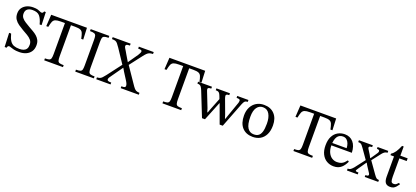

<svg xmlns="http://www.w3.org/2000/svg" viewBox="42 -1722 6046 2791"><g transform="rotate(20 3065.0 -327.0)"><path d="M75 15H44L35 -201H66Q84 -132 108 -95.5Q132 -59 167.5 -45.5Q203 -32 254 -32Q292 -32 319 -42.5Q346 -53 361 -76.5Q376 -100 376 -138Q376 -182 351.5 -211Q327 -240 289 -262.5Q251 -285 210 -308Q170 -331 133 -357Q96 -383 72.5 -419Q49 -455 49 -507Q49 -560 75 -595.5Q101 -631 144 -650Q187 -669 239 -669Q285 -669 310 -661.5Q335 -654 349.5 -646Q364 -638 376 -638Q388 -638 395.5 -644.5Q403 -651 407 -667H433L440 -467H410Q389 -550 354 -590Q319 -630 243 -629Q192 -629 164 -605.5Q136 -582 136 -535Q136 -498 157 -471.5Q178 -445 212 -424Q246 -403 283 -381Q316 -362 349.5 -343Q383 -324 410.5 -300Q438 -276 454.5 -244Q471 -212 471 -167Q471 -109 444.5 -69Q418 -29 372 -8.5Q326 12 268 12Q216 12 183.5 4.5Q151 -3 132.5 -10.5Q114 -18 102 -18Q92 -18 84 -9Q76 0 75 15Z M941 0H651V-30Q693 -30 714 -36.5Q735 -43 742 -64.5Q749 -86 749 -131V-612H685Q630 -612 602.5 -601Q575 -590 563 -561Q551 -532 540 -477H509L520 -657H1073L1081 -477H1050Q1039 -532 1027 -561Q1015 -590 988 -601Q961 -612 905 -612H842V-131Q842 -86 849 -64.5Q856 -43 877 -36.5Q898 -30 941 -30Z M1419 0H1131V-30Q1176 -30 1197 -37.5Q1218 -45 1224 -66.5Q1230 -88 1230 -131V-525Q1230 -564 1225 -586.5Q1220 -609 1199.5 -618Q1179 -627 1131 -627V-657H1419V-627Q1372 -627 1351 -618Q1330 -609 1325.5 -586.5Q1321 -564 1321 -525V-131Q1321 -88 1327 -66.5Q1333 -45 1354 -37.5Q1375 -30 1419 -30Z M2114 0H1834V-29H1844Q1873 -29 1885 -35Q1897 -41 1897 -57Q1897 -73 1889 -92Q1881 -111 1861 -142L1798 -241L1763 -301L1747 -318L1598 -542Q1574 -577 1558.5 -595.5Q1543 -614 1524.5 -620.5Q1506 -627 1471 -627V-657H1749V-627H1738Q1710 -627 1698 -620.5Q1686 -614 1686 -598Q1686 -586 1695.5 -569Q1705 -552 1719 -531Q1733 -510 1745 -486L1807 -382L1822 -366L2011 -89Q2036 -53 2056.5 -41.5Q2077 -30 2114 -29ZM1677 0H1456V-29Q1483 -30 1500 -36.5Q1517 -43 1533.5 -60Q1550 -77 1574 -108L1748 -337L1781 -291H1767L1646 -120Q1636 -107 1624.5 -89Q1613 -71 1613 -57Q1613 -44 1625 -36.5Q1637 -29 1677 -29ZM1967 -538 1821 -348 1790 -391H1803L1908 -542Q1920 -562 1927.5 -577Q1935 -592 1935 -604Q1935 -615 1923.5 -621Q1912 -627 1876 -627V-657H2106V-627Q2074 -626 2053.5 -619Q2033 -612 2014 -593.5Q1995 -575 1967 -538Z M2770 0H2480V-30Q2522 -30 2543 -36.5Q2564 -43 2571 -64.5Q2578 -86 2578 -131V-612H2514Q2459 -612 2431.5 -601Q2404 -590 2392 -561Q2380 -532 2369 -477H2338L2349 -657H2902L2910 -477H2879Q2868 -532 2856 -561Q2844 -590 2817 -601Q2790 -612 2734 -612H2671V-131Q2671 -86 2678 -64.5Q2685 -43 2706 -36.5Q2727 -30 2770 -30Z M3415 6H3367L3256 -299L3242 -327L3226 -371Q3214 -404 3203.5 -419.5Q3193 -435 3179 -439.5Q3165 -444 3143 -444V-473H3352V-444Q3324 -444 3313 -437.5Q3302 -431 3302 -419Q3302 -410 3304.5 -399.5Q3307 -389 3311 -378L3392 -159L3410 -101H3416L3436 -159L3515 -383Q3516 -387 3518.5 -396.5Q3521 -406 3521 -419Q3521 -433 3507 -438.5Q3493 -444 3465 -444V-473H3638V-444Q3609 -444 3594 -430.5Q3579 -417 3564 -378ZM3140 6H3094L2944 -371Q2931 -402 2920 -417.5Q2909 -433 2895 -438.5Q2881 -444 2859 -444V-473H3074V-444Q3044 -444 3032.5 -437.5Q3021 -431 3021 -419Q3021 -409 3024.5 -400Q3028 -391 3032 -380L3119 -159L3137 -101H3144L3165 -159L3241 -351L3274 -285H3257Z M3878 10Q3773 10 3713.5 -55.5Q3654 -121 3654 -242Q3654 -315 3682 -369.5Q3710 -424 3760.5 -454.5Q3811 -485 3878 -485Q3981 -485 4040.5 -421Q4100 -357 4100 -246Q4100 -162 4071.5 -105Q4043 -48 3993 -19Q3943 10 3878 10ZM3882 -30Q3923 -30 3951 -49Q3979 -68 3993.5 -114Q4008 -160 4008 -241Q4008 -333 3974.5 -390Q3941 -447 3874 -447Q3817 -447 3782 -399Q3747 -351 3747 -255Q3747 -136 3782.5 -82.5Q3818 -29 3882 -30Z M4796 0H4506V-30Q4548 -30 4569 -36.5Q4590 -43 4597 -64.5Q4604 -86 4604 -131V-612H4540Q4485 -612 4457.5 -601Q4430 -590 4418 -561Q4406 -532 4395 -477H4364L4375 -657H4928L4936 -477H4905Q4894 -532 4882 -561Q4870 -590 4843 -601Q4816 -612 4760 -612H4697V-131Q4697 -86 4704 -64.5Q4711 -43 4732 -36.5Q4753 -30 4796 -30Z M5129 10Q5069 10 5020.5 -18.5Q4972 -47 4944 -102.5Q4916 -158 4916 -238Q4916 -322 4944.5 -376.5Q4973 -431 5021 -458Q5069 -485 5127 -485Q5209 -485 5259 -428Q5309 -371 5313 -266H4988L4987 -303H5219Q5218 -340 5206 -372.5Q5194 -405 5171 -425Q5148 -445 5112 -445Q5054 -445 5025 -399.5Q4996 -354 4996 -271Q4996 -202 5018 -156Q5040 -110 5076 -87.5Q5112 -65 5153 -65Q5194 -65 5219.5 -76Q5245 -87 5263 -104.5Q5281 -122 5297 -143L5316 -129Q5303 -101 5286 -75.5Q5269 -50 5247.5 -31Q5226 -12 5197 -1Q5168 10 5129 10Z M5818 0H5609V-29Q5635 -29 5645.5 -33.5Q5656 -38 5656 -51Q5656 -61 5649 -72L5586 -169L5561 -213L5545 -227L5435 -384Q5418 -409 5406 -422Q5394 -435 5381 -439.5Q5368 -444 5347 -444V-473H5562V-445Q5514 -445 5514 -422Q5514 -414 5520 -403Q5526 -392 5537.5 -374.5Q5549 -357 5566 -329L5594 -277L5610 -268L5738 -87Q5759 -57 5774.5 -43Q5790 -29 5818 -29ZM5501 0H5334V-29Q5360 -29 5377 -39.5Q5394 -50 5419 -79L5545 -243L5576 -204H5562L5480 -86Q5473 -74 5464.5 -62Q5456 -50 5456 -44Q5456 -36 5466 -32.5Q5476 -29 5501 -29ZM5721 -397 5610 -254 5581 -285H5594L5641 -353Q5661 -381 5669 -395Q5677 -409 5677 -421Q5677 -432 5668.5 -438.5Q5660 -445 5636 -445V-473H5801V-444Q5776 -444 5757 -431.5Q5738 -419 5721 -397Z M6108 -90 6127 -74Q6108 -47 6091.5 -28.5Q6075 -10 6055 0Q6035 10 6003 10Q5953 10 5930 -19.5Q5907 -49 5907 -116V-426H5852V-449Q5887 -471 5912.5 -508.5Q5938 -546 5965 -610H5990V-468H6103V-426H5990V-144Q5990 -91 5999.5 -70Q6009 -49 6038 -49Q6062 -49 6075.5 -59Q6089 -69 6108 -90Z"/></g></svg>

Font: STIX Two Text
Style: Regular
Weight: 400
Designer: Ross Mills, John Hudson & Paul Hanslow, Tiro Typeworks Ltd; with prior portions MicroPress Inc., and Coen Hoffman.
Foundry: Tiro Typeworks Ltd
Version: Version 2.13 b171